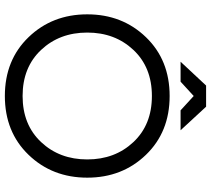

<svg xmlns="http://www.w3.org/2000/svg" viewBox="-59 -801 868 790"><g transform="rotate(90 375.0 -406.0)"><path d="M133 -572.5Q227 -670 375 -670Q523 -670 617 -572.5Q711 -475 711 -331Q711 -187 617 -89.5Q523 8 375 8Q227 8 133 -89.5Q39 -187 39 -331Q39 -475 133 -572.5ZM185.5 -141Q257 -65 375 -65Q493 -65 564.5 -141Q636 -217 636 -331Q636 -445 564.5 -521Q493 -597 375 -597Q257 -597 185.5 -521Q114 -445 114 -331Q114 -217 185.5 -141ZM516 -715H434L375 -769L316 -715H234L332 -820H419Z"/></g></svg>

Font: Questrial
Style: Regular
Weight: 400
Designer: Joe Prince
Foundry: Joe Prince
Version: Version 1.002